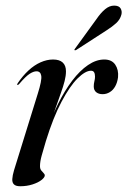

<svg xmlns="http://www.w3.org/2000/svg" viewBox="-20 -655 454 684"><path d="M42 -352.5Q41 -353 41.2 -354.5Q41.5 -356 43 -358.5Q61 -385 81.5 -404Q102 -423 124.5 -433Q147 -443 169 -443Q192 -443 203.5 -432.2Q215 -421.5 215 -401Q215 -385 210.2 -366.2Q205.5 -347.5 196.5 -322.5Q187.5 -297.5 175.5 -263Q163.5 -228.5 149 -181L146 -182.5Q163.5 -238 187 -285.2Q210.5 -332.5 237.5 -368Q264.5 -403.5 293.5 -423.2Q322.5 -443 351.5 -443Q378 -443 390.5 -424.8Q403 -406.5 400.5 -379.5Q398 -361 390.5 -347.5Q383 -334 371.2 -326.8Q359.5 -319.5 345.5 -319.5Q331.5 -319.5 322.8 -326.5Q314 -333.5 314 -347Q314 -356.5 316.2 -365.2Q318.5 -374 318.5 -382Q318.5 -392 315.2 -397.5Q312 -403 304 -403Q284 -403 256.2 -375.5Q228.5 -348 199 -292.2Q169.5 -236.5 143.5 -152.5Q134.5 -122 128.5 -100.8Q122.5 -79.5 122.5 -63Q122.5 -53.5 126.8 -48Q131 -42.5 135.2 -38.5Q139.5 -34.5 139.5 -30Q139.5 -23 127.8 -13.8Q116 -4.5 95.8 2Q75.5 8.5 52 8.5Q36.5 8.5 29.8 2Q23 -4.5 23.8 -17.2Q24.5 -30 30 -48.5L114.5 -321Q129.5 -368.5 127 -384.8Q124.5 -401 110 -401Q99.5 -401 85.5 -392Q71.5 -383 48.5 -356Q46.5 -354 45 -353Q43.5 -352 42 -352.5ZM323 -586Q339 -609.5 354.5 -622.2Q370 -635 386.5 -635Q404 -635 409.8 -624.8Q415.5 -614.5 412.5 -603Q408 -585.5 393.8 -572.5Q379.5 -559.5 360.5 -547.5L251.5 -477Q249.5 -476 248 -475.8Q246.5 -475.5 245.5 -476.5Q244.5 -477.5 245.5 -479Q246.5 -480.5 247.5 -482Z"/></svg>

Font: Fraunces 120pt
Style: Italic
Weight: 400
Italic angle: -16°
Version: Version 1.000;[b76b70a41]